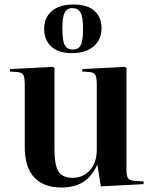

<svg xmlns="http://www.w3.org/2000/svg" viewBox="-20 -819 683 853"><path d="M252 14Q174 14 132 -31Q90 -76 90 -165V-442Q90 -474 84 -485.5Q78 -497 57 -499L24 -501L25 -512L215 -522L222 -516V-156Q222 -85 240 -57Q258 -29 302 -29Q350 -29 380 -63Q410 -97 410 -155V-441Q410 -472 404.5 -484.5Q399 -497 378 -499L345 -501L346 -512L535 -522L542 -516V-65Q542 -39 548 -28.5Q554 -18 575 -16L618 -13V-1L428 9L413 -85H411Q385 -31 346.5 -8.5Q308 14 252 14ZM300 -583Q239 -583 207.5 -612.5Q176 -642 176 -691Q176 -740 210 -769.5Q244 -799 306 -799Q368 -799 399.5 -771Q431 -743 431 -693Q431 -643 396 -613Q361 -583 300 -583ZM304 -599Q329 -599 339 -619Q349 -639 349 -692Q349 -744 337.5 -763.5Q326 -783 302 -783Q277 -783 267 -762.5Q257 -742 257 -692Q257 -639 267.5 -619Q278 -599 304 -599Z"/></svg>

Font: Literata 72pt SemiBold
Style: Regular
Weight: 600
Designer: Latin by Veronika Burian and Jose Scaglione. Greek by Irene Vlachou. Cyrillic by Vera Evstafieva.
Foundry: TypeTogether
Version: Version 3.002